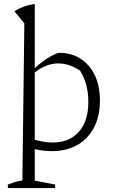

<svg xmlns="http://www.w3.org/2000/svg" viewBox="-20 -762 582 978"><path d="M20 196V178Q34 173 51 167Q68 161 94 157L104 -643L53 -705Q76 -719 102 -728.5Q128 -738 157 -742V158L261 178V196ZM108 -16 124 -60Q160 -48 191 -42Q222 -36 248 -36Q333 -36 381.5 -90.5Q430 -145 430 -243Q430 -296 416 -341Q402 -386 373 -424L416 -381Q347 -439 277 -439Q211 -439 149 -386V-408Q176 -434 207 -455.5Q238 -477 274 -492Q279 -492 283.5 -492.5Q288 -493 293 -493Q382 -488 435.5 -422.5Q489 -357 489 -250Q489 -170 458.5 -112Q428 -54 373 -23Q318 8 244 8Q180 8 108 -16Z"/></svg>

Font: Piazzolla Thin ExtraLight
Style: Regular
Weight: 250
Version: Version 2.005